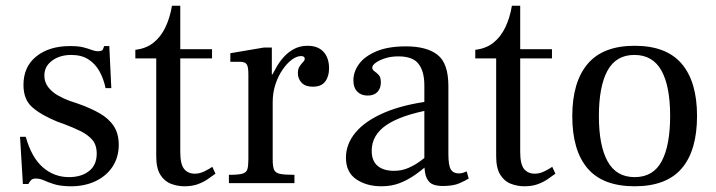

<svg xmlns="http://www.w3.org/2000/svg" viewBox="-20 -640 2503 671"><path d="M222 11Q189 10 168.5 3.5Q148 -3 134 -9.5Q120 -16 105 -16Q94 -16 89 -11Q84 -6 79 3H60L50 -162H70Q90 -90 129.5 -55.5Q169 -21 221 -21Q264 -21 291 -42Q318 -63 318 -103Q318 -134 302 -152Q286 -170 260 -182.5Q234 -195 205 -206L180 -215Q124 -238 93 -265Q62 -292 62 -343Q62 -407 107 -443Q152 -479 225 -479Q254 -479 271.5 -474.5Q289 -470 300.5 -465.5Q312 -461 323 -461Q337 -461 340 -468Q343 -475 344 -479H362L369 -332H349Q342 -365 327.5 -391Q313 -417 289 -432.5Q265 -448 229 -448Q189 -448 162 -428Q135 -408 135 -376Q135 -353 148.5 -335.5Q162 -318 182.5 -306.5Q203 -295 222 -288L249 -279Q295 -263 327.5 -244.5Q360 -226 377.5 -199.5Q395 -173 395 -134Q395 -90 373 -57Q351 -24 312 -6Q273 12 222 11Z M624 11Q601 11 578 2.5Q555 -6 540.5 -29Q526 -52 526 -94V-436H453V-466Q490 -470 516 -490.5Q542 -511 558 -544.5Q574 -578 581 -620H610V-468H721V-436H610V-109Q610 -66 623.5 -49.5Q637 -33 661 -33Q678 -33 695 -41.5Q712 -50 722 -57L733 -33Q721 -24 705.5 -13.5Q690 -3 670.5 4Q651 11 624 11Z M780 0V-29Q813 -29 827 -33Q841 -37 844.5 -48.5Q848 -60 848 -83V-381Q848 -407 842 -415.5Q836 -424 819 -424H785V-454L903 -474H930V-380H933V-83Q933 -59 937.5 -47.5Q942 -36 958 -32.5Q974 -29 1009 -29V0ZM929 -282V-374Q936 -387 946 -405Q956 -423 971 -440Q986 -457 1007 -468.5Q1028 -480 1055 -480Q1091 -480 1110.5 -459Q1130 -438 1130 -401Q1130 -373 1116.5 -355Q1103 -337 1073 -337Q1047 -337 1034 -351Q1021 -365 1021 -384Q1021 -399 1027 -408Q1033 -417 1039 -423Q1045 -429 1045 -435Q1045 -439 1042 -441.5Q1039 -444 1032 -444Q1017 -444 1000 -431.5Q983 -419 967.5 -396.5Q952 -374 942.5 -345Q933 -316 933 -283Z M1527 10Q1509 10 1494.5 5Q1480 0 1471.5 -17Q1463 -34 1463 -70V-342Q1463 -390 1443 -416.5Q1423 -443 1372 -443Q1347 -443 1326.5 -436.5Q1306 -430 1293.5 -421Q1281 -412 1281 -404Q1281 -396 1288.5 -391Q1296 -386 1303.5 -378Q1311 -370 1311 -352Q1311 -331 1299 -318.5Q1287 -306 1265 -306Q1242 -306 1228.5 -320Q1215 -334 1215 -359Q1215 -389 1234.5 -416Q1254 -443 1295 -460.5Q1336 -478 1399 -478Q1471 -478 1509 -448.5Q1547 -419 1547 -339V-102Q1547 -62 1555.5 -48Q1564 -34 1583 -34Q1592 -34 1598 -36Q1604 -38 1611 -41L1618 -16Q1607 -9 1585.5 0.5Q1564 10 1527 10ZM1313 11Q1261 11 1225 -13.5Q1189 -38 1189 -89Q1189 -137 1223 -177.5Q1257 -218 1323.5 -246.5Q1390 -275 1487 -287V-257Q1382 -238 1330.5 -203Q1279 -168 1279 -113Q1279 -78 1299.5 -60.5Q1320 -43 1357 -43Q1384 -43 1407 -53Q1430 -63 1449.5 -77.5Q1469 -92 1486 -106V-74Q1460 -50 1433.5 -31Q1407 -12 1378 -0.5Q1349 11 1313 11Z M1812 11Q1789 11 1766 2.5Q1743 -6 1728.5 -29Q1714 -52 1714 -94V-436H1641V-466Q1678 -470 1704 -490.5Q1730 -511 1746 -544.5Q1762 -578 1769 -620H1798V-468H1909V-436H1798V-109Q1798 -66 1811.5 -49.5Q1825 -33 1849 -33Q1866 -33 1883 -41.5Q1900 -50 1910 -57L1921 -33Q1909 -24 1893.5 -13.5Q1878 -3 1858.5 4Q1839 11 1812 11Z M2198 11Q2087 11 2033.5 -51.5Q1980 -114 1980 -234Q1980 -353 2033.5 -416.5Q2087 -480 2198 -480Q2309 -480 2362.5 -417Q2416 -354 2416 -235Q2416 -114 2362.5 -51.5Q2309 11 2198 11ZM2198 -21Q2263 -21 2292.5 -76.5Q2322 -132 2322 -235Q2322 -339 2291.5 -393.5Q2261 -448 2197 -448Q2133 -448 2103 -393Q2073 -338 2073 -234Q2073 -131 2103.5 -76Q2134 -21 2198 -21Z"/></svg>

Font: Frank Ruhl Libre
Style: Regular
Weight: 400
Designer: Yanek Iontef
Foundry: Fontef
Version: Version 6.004